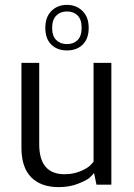

<svg xmlns="http://www.w3.org/2000/svg" viewBox="-20 -758 552 788"><path d="M166 -644Q166 -688 191 -713Q216 -738 255 -738Q293 -738 318.5 -713Q344 -688 344 -644Q344 -599 319.5 -575Q295 -551 255 -551Q215 -551 190.5 -575Q166 -599 166 -644ZM194 -644Q194 -610 211 -593.5Q228 -577 255 -577Q282 -577 298.5 -593.5Q315 -610 315 -644Q315 -678 298.5 -694.5Q282 -711 255 -711Q228 -711 211 -694Q194 -677 194 -644ZM221 10Q148 10 108 -30.5Q68 -71 68 -151V-500H141V-166Q141 -43 245 -43Q281 -43 310.5 -55.5Q340 -68 352 -81L364 -94V-500H437V0H376L366 -48Q359 -39 347.5 -28.5Q336 -18 300.5 -4Q265 10 221 10Z"/></svg>

Font: Arsenal
Style: Regular
Weight: 400
Designer: Andrij Shevchenko
Foundry: Stairsfor
Version: Version 2.001;PS 002.001;hotconv 1.0.88;makeotf.lib2.5.64775